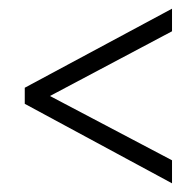

<svg xmlns="http://www.w3.org/2000/svg" viewBox="-20 -543 451 442"><path d="M37 -304 376 -121V-174L95 -322L376 -471V-523L37 -341Z"/></svg>

Font: Noto Sans Devanagari ExtraCondensed Light
Style: Regular
Weight: 300
Width: 2
Designer: Jelle Bosma - Monotype Design Team
Foundry: Monotype Imaging Inc.
Version: Version 2.004